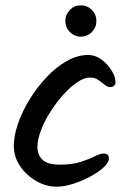

<svg xmlns="http://www.w3.org/2000/svg" viewBox="-20 -698 485 723"><path d="M193 5Q154 5 117 -16Q80 -37 56 -72Q32 -107 32 -149Q32 -187 48 -233Q64 -279 92 -324.5Q120 -370 156 -408Q192 -446 232 -468.5Q272 -491 312 -491Q339 -491 362.5 -473.5Q386 -456 400.5 -432Q415 -408 415 -389Q415 -379 409 -374.5Q403 -370 395 -370Q385 -370 374 -379Q363 -388 350 -397Q337 -406 319 -406Q297 -406 271 -388.5Q245 -371 218.5 -341.5Q192 -312 170 -277.5Q148 -243 134.5 -208Q121 -173 121 -145Q121 -114 140.5 -96Q160 -78 204 -78Q252 -78 284.5 -88.5Q317 -99 337.5 -109.5Q358 -120 371 -120Q390 -120 390 -101Q390 -86 370.5 -68Q351 -50 320.5 -33.5Q290 -17 256 -6Q222 5 193 5ZM284 -560Q260 -560 243 -577.5Q226 -595 226 -619Q226 -643 243 -660.5Q260 -678 284 -678Q309 -678 326 -660.5Q343 -643 343 -619Q343 -595 326 -577.5Q309 -560 284 -560Z"/></svg>

Font: Solitreo
Style: Regular
Weight: 400
Designer: Nathan Gross, Bryan Kirschen, Binghamton University
Foundry: Eli Heuer
Version: Version 1.100; ttfautohint (v1.8.4.7-5d5b)